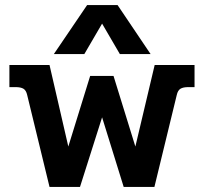

<svg xmlns="http://www.w3.org/2000/svg" viewBox="-20 -736 803 756"><path d="M323 -716H443L573 -523H452L382 -643L312 -523H192ZM87 -362Q83 -380 72.5 -386.5Q62 -393 41 -393H17V-480H175L249 -159L335 -437H427L513 -159L589 -480H746V-393H722Q701 -393 690.5 -386.5Q680 -380 676 -362L588 0H467L382 -274L295 0H175Z"/></svg>

Font: Pridi Medium
Style: Regular
Weight: 500
Designer: Katatrad Team
Foundry: CadsonDemak
Version: Version 1.001